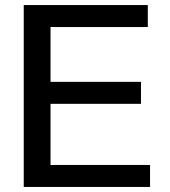

<svg xmlns="http://www.w3.org/2000/svg" viewBox="-20 -740 674 760"><path d="M74 0V-720H180V0ZM126 0V-87H574V0ZM126 -329V-416H538V-329ZM126 -633V-720H565V-633Z"/></svg>

Font: Instrument Sans Medium
Style: Regular
Weight: 500
Designer: Rodrigo Fuenzalida
Foundry: fragTYPE
Version: Version 1.000;gftools[0.9.28]